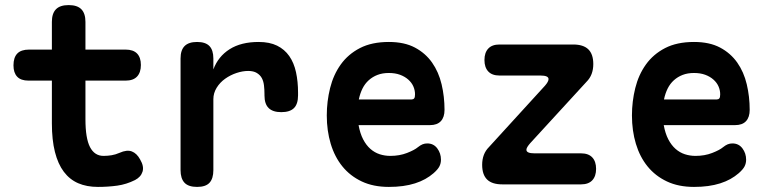

<svg xmlns="http://www.w3.org/2000/svg" viewBox="-20 -725 3040 755"><path d="M474 -530Q504 -530 519 -514.5Q534 -499 534 -469.5Q534 -440 519 -424Q504 -408 474 -408H316V-256Q316 -181 334 -146.5Q352 -112 387 -112Q403 -112 418.5 -114.5Q434 -117 450 -124Q479 -137 498.5 -129.5Q518 -122 531 -98Q547 -71 540.5 -50Q534 -29 511 -17Q477 0 441 5Q405 10 365 10Q321 10 287.5 -4.5Q254 -19 231 -49.5Q208 -80 196 -127.5Q184 -175 184 -240V-408H92Q62 -408 47.5 -423.5Q33 -439 33 -468Q33 -499 48 -514.5Q63 -530 94 -530H184V-639Q184 -672 200 -688.5Q216 -705 250 -705Q284 -705 300 -688.5Q316 -672 316 -639V-530Z M755 10Q721 10 705.5 -6.5Q690 -23 690 -56V-495Q690 -528 706 -544Q722 -560 755 -560Q788 -560 803.5 -544Q819 -528 819 -495V-452Q838 -503 883 -531.5Q928 -560 997 -560Q1040 -560 1069.5 -545.5Q1099 -531 1117.5 -504.5Q1136 -478 1144 -441Q1152 -404 1152 -361V-350Q1152 -316 1136 -300Q1120 -284 1086 -284Q1053 -284 1036.5 -300Q1020 -316 1020 -350V-355Q1020 -373 1018 -389.5Q1016 -406 1009.5 -418Q1003 -430 990 -438Q977 -446 956 -446Q934 -446 910 -438Q886 -430 865.5 -415.5Q845 -401 832 -380Q819 -359 819 -335V-56Q819 -23 804 -6.5Q789 10 755 10Z M1660 -161Q1685 -161 1699.5 -141.5Q1714 -122 1714 -97Q1714 -83 1708 -71Q1702 -59 1685 -44Q1670 -31 1652 -21Q1634 -11 1612 -4Q1590 3 1564.5 6.5Q1539 10 1509 10Q1448 10 1402.5 -11.5Q1357 -33 1326.5 -70.5Q1296 -108 1280.5 -159.5Q1265 -211 1265 -271Q1265 -326 1278 -378.5Q1291 -431 1320 -471.5Q1349 -512 1395.5 -536Q1442 -560 1509 -560Q1570 -560 1611.5 -538Q1653 -516 1679 -479Q1705 -442 1716.5 -393.5Q1728 -345 1728 -293Q1728 -264 1713.5 -248.5Q1699 -233 1671 -233H1390Q1396 -200 1408 -177Q1420 -154 1436.5 -139.5Q1453 -125 1473 -118.5Q1493 -112 1515 -112Q1551 -112 1580.5 -123.5Q1610 -135 1623 -146Q1633 -154 1641.5 -157.5Q1650 -161 1660 -161ZM1391 -334H1599Q1605 -334 1608.5 -338Q1612 -342 1612 -354Q1612 -370 1605.5 -385Q1599 -400 1585.5 -412Q1572 -424 1553 -431Q1534 -438 1509 -438Q1484 -438 1464.5 -430.5Q1445 -423 1430 -409.5Q1415 -396 1405.5 -377Q1396 -358 1391 -334Z M1955 0Q1915 0 1895.5 -19Q1876 -38 1876 -77Q1876 -98 1882.5 -115.5Q1889 -133 1903 -147L2123 -388Q2130 -396 2133.5 -402.5Q2137 -409 2137 -414Q2137 -421 2129 -424.5Q2121 -428 2105 -428H1944Q1915 -428 1900 -444Q1885 -460 1885 -489Q1885 -518 1900 -534Q1915 -550 1944 -550H2234Q2274 -550 2293.5 -531Q2313 -512 2313 -473Q2313 -452 2306.5 -434.5Q2300 -417 2286 -403L2065 -162Q2058 -154 2054 -147.5Q2050 -141 2050 -136Q2050 -129 2058 -125.5Q2066 -122 2082 -122H2265Q2294 -122 2309 -106Q2324 -90 2324 -61Q2324 -32 2309 -16Q2294 0 2265 0Z M2860 -161Q2885 -161 2899.5 -141.5Q2914 -122 2914 -97Q2914 -83 2908 -71Q2902 -59 2885 -44Q2870 -31 2852 -21Q2834 -11 2812 -4Q2790 3 2764.5 6.5Q2739 10 2709 10Q2648 10 2602.5 -11.5Q2557 -33 2526.5 -70.5Q2496 -108 2480.5 -159.5Q2465 -211 2465 -271Q2465 -326 2478 -378.5Q2491 -431 2520 -471.5Q2549 -512 2595.5 -536Q2642 -560 2709 -560Q2770 -560 2811.5 -538Q2853 -516 2879 -479Q2905 -442 2916.5 -393.5Q2928 -345 2928 -293Q2928 -264 2913.5 -248.5Q2899 -233 2871 -233H2590Q2596 -200 2608 -177Q2620 -154 2636.5 -139.5Q2653 -125 2673 -118.5Q2693 -112 2715 -112Q2751 -112 2780.5 -123.5Q2810 -135 2823 -146Q2833 -154 2841.5 -157.5Q2850 -161 2860 -161ZM2591 -334H2799Q2805 -334 2808.5 -338Q2812 -342 2812 -354Q2812 -370 2805.5 -385Q2799 -400 2785.5 -412Q2772 -424 2753 -431Q2734 -438 2709 -438Q2684 -438 2664.5 -430.5Q2645 -423 2630 -409.5Q2615 -396 2605.5 -377Q2596 -358 2591 -334Z"/></svg>

Font: Maple Mono Normal NL
Style: Bold
Weight: 700
Monospace: yes
Designer: subframe7536
Version: Version 7.000